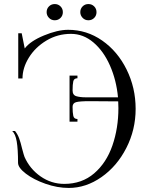

<svg xmlns="http://www.w3.org/2000/svg" viewBox="-20 -907 739 947"><path d="M649 -370Q649 -267 603 -177Q557 -87 480.5 -33.5Q404 20 319 20Q263 20 204.5 -0.5Q146 -21 107.5 -50.5Q69 -80 69 -104Q69 -171 62.5 -209Q56 -247 40 -261H54Q67 -245 74.5 -224.5Q82 -204 89 -174Q98 -140 101 -133Q127 -74 180 -37Q233 0 297 0Q384 0 444.5 -52Q505 -104 534.5 -189.5Q564 -275 564 -374Q564 -396 563 -407L423 -408Q372 -408 355 -403Q338 -398 338 -380Q338 -351 341.5 -335.5Q345 -320 362 -320V-307H323V-534H362V-521Q345 -521 341.5 -506Q338 -491 338 -461Q338 -438 356.5 -432.5Q375 -427 402 -427H562Q554 -512 522.5 -583.5Q491 -655 441 -697.5Q391 -740 330 -740Q264 -740 209 -707Q154 -674 122.5 -623Q91 -572 91 -520H70V-743H87L102 -668Q129 -704 196.5 -732Q264 -760 316 -760Q408 -760 484 -707Q560 -654 604.5 -564Q649 -474 649 -370ZM210 -847Q210 -864 221.5 -875.5Q233 -887 250 -887Q267 -887 278.5 -875.5Q290 -864 290 -847Q290 -830 278.5 -818.5Q267 -807 250 -807Q233 -807 221.5 -819Q210 -831 210 -847ZM376 -847Q376 -864 387.5 -875.5Q399 -887 416 -887Q433 -887 444.5 -875.5Q456 -864 456 -847Q456 -830 444.5 -818.5Q433 -807 416 -807Q399 -807 387.5 -819Q376 -831 376 -847Z"/></svg>

Font: Viaoda Libre
Style: Regular
Weight: 400
Designer: Gydient
Version: Version 2.000